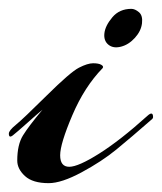

<svg xmlns="http://www.w3.org/2000/svg" viewBox="-43 -406 366 434"><path d="M254 -386Q262 -386 271 -378.5Q280 -371 278 -353.5Q276 -336 262 -320.5Q248 -305 230.5 -300.5Q213 -296 202 -305Q191 -314 193 -331Q195 -348 211 -367Q227 -386 254 -386ZM189 -252Q148 -210 120.5 -145.5Q93 -81 93 -55Q93 -29 113.5 -29Q134 -29 181.5 -59Q229 -89 290 -144Q303 -156 303 -141Q303 -139 301 -137Q253 -95 220 -68Q187 -41 141.5 -16.5Q96 8 67 8Q31 8 13.5 -8Q-4 -24 -4 -43Q-4 -79 9 -100Q22 -121 53 -158Q42 -149 18.5 -128Q-5 -107 -14 -100Q-23 -93 -23 -104Q-23 -111 -7 -124Q9 -137 62.5 -190Q116 -243 135.5 -253Q155 -263 167.5 -263Q180 -263 186 -259.5Q192 -256 189 -252Z"/></svg>

Font: Arizonia
Style: Regular
Weight: 400
Designer: Robert E. Leuschke
Foundry: Robert E. Leuschke
Version: Version 1.003